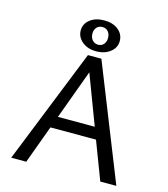

<svg xmlns="http://www.w3.org/2000/svg" viewBox="-125 -965 930 1062"><g transform="rotate(15 340.0 -433.5)"><path d="M339 -690Q291 -690 259.5 -716Q228 -742 228 -780Q228 -818 259.5 -842.5Q291 -867 341 -867Q390 -867 421 -842Q452 -817 452 -778Q452 -740 420 -715Q388 -690 339 -690ZM295 -780Q295 -757 308 -742.5Q321 -728 341 -728Q361 -728 373 -742Q385 -756 385 -778Q385 -801 372.5 -815Q360 -829 340 -829Q320 -829 307.5 -815.5Q295 -802 295 -780ZM549 0 466 -218H205L125 0H39L302 -658H379L641 0ZM230 -285H441L334 -568Z"/></g></svg>

Font: EauTestText Medium
Style: Regular
Weight: 500
Designer: Christian Thalmann (Catharsis Fonts)
Version: Version 0.001;PS 000.001;hotconv 1.0.88;makeotf.lib2.5.64775